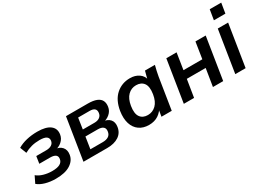

<svg xmlns="http://www.w3.org/2000/svg" viewBox="-33 -1361 2710 2010"><g transform="rotate(-30 1321.5 -356.0)"><path d="M223 10Q157 10 100 -6Q43 -22 8 -52L48 -134Q80 -107 128.5 -93Q177 -79 229 -79Q292 -79 324 -96.5Q356 -114 361 -148Q367 -180 346.5 -196.5Q326 -213 281 -213H150L163 -299H283Q323 -299 348 -315Q373 -331 377 -360Q382 -391 358.5 -409Q335 -427 274 -427Q222 -427 176.5 -415Q131 -403 90 -380L60 -458Q107 -486 168 -500.5Q229 -515 299 -515Q403 -515 453 -476.5Q503 -438 492 -369Q485 -324 448.5 -291.5Q412 -259 358 -251L360 -265Q422 -261 452 -226Q482 -191 473 -136Q463 -71 400 -30.5Q337 10 223 10Z M561 0 641 -505H903Q970 -505 1009.5 -489Q1049 -473 1064 -442.5Q1079 -412 1072 -369Q1065 -323 1028 -291Q991 -259 937 -251L938 -265Q1001 -261 1031 -227.5Q1061 -194 1052 -138Q1042 -71 988 -35.5Q934 0 849 0ZM689 -77H838Q882 -77 908.5 -94Q935 -111 940 -147Q946 -183 925 -201Q904 -219 860 -219H711ZM724 -296H864Q904 -296 928 -313.5Q952 -331 956 -362Q961 -395 942.5 -412Q924 -429 883 -429H744Z M1350 10Q1281 10 1233 -24Q1185 -58 1165.5 -120.5Q1146 -183 1159 -268Q1179 -390 1249.5 -452.5Q1320 -515 1418 -515Q1481 -515 1525 -484.5Q1569 -454 1578 -402L1568 -399L1596 -505H1716Q1708 -474 1700.5 -442Q1693 -410 1688 -379L1628 0H1504L1521 -107H1537Q1512 -53 1464.5 -21.5Q1417 10 1350 10ZM1391 -86Q1449 -86 1490.5 -126.5Q1532 -167 1545 -248Q1559 -336 1528.5 -377.5Q1498 -419 1437 -419Q1379 -419 1338 -378.5Q1297 -338 1284 -258Q1270 -170 1300 -128Q1330 -86 1391 -86Z M1774 0 1854 -505H1978L1947 -307H2175L2206 -505H2330L2250 0H2126L2160 -211H1932L1898 0Z M2396 0 2476 -505H2601L2521 0ZM2484 -600 2504 -722H2643L2623 -600Z"/></g></svg>

Font: Mulish ExtraLight
Style: Italic
Weight: 200
Italic angle: -9°
Designer: Vernon Adams
Foundry: Vernon Adams
Version: Version 3.603